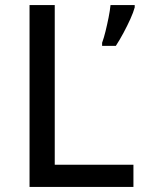

<svg xmlns="http://www.w3.org/2000/svg" viewBox="-20 -734 570 754"><path d="M96 0V-714H195V-87H504V0ZM509 -705Q504 -686 492 -659.5Q480 -633 465 -605Q450 -577 435 -554H381V-566Q388 -585 394.5 -611.5Q401 -638 406.5 -665.5Q412 -693 414 -714H509Z"/></svg>

Font: Noto Sans Sundanese Medium
Style: Regular
Weight: 500
Version: Version 2.003